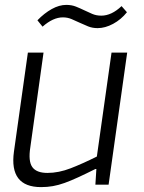

<svg xmlns="http://www.w3.org/2000/svg" viewBox="-20 -755 590 785"><path d="M148 10Q17 10 37 -135L94 -540H158L104 -153Q95 -96 112 -72Q129 -48 174 -48Q220 -48 269 -67Q318 -86 376 -115L436 -540H500L424 0H370L374 -64H370Q330 -44 299.5 -30Q269 -16 244 -7Q219 2 196 6Q173 10 148 10ZM133 -672Q161 -701 191.5 -718Q222 -735 251 -735Q273 -735 290.5 -728Q308 -721 324.5 -713Q341 -705 357.5 -698Q374 -691 394 -691Q436 -691 477 -730L499 -705Q475 -675 442.5 -657.5Q410 -640 379 -640Q358 -640 340.5 -647Q323 -654 306 -662Q289 -670 272.5 -677Q256 -684 237 -684Q197 -684 154 -646Z"/></svg>

Font: Plata Sans Light
Style: Italic
Weight: 300
Italic angle: -8°
Designer: Pablo Impallari, Andres Torresi, & Cristiano Sobral
Foundry: Pablo Impallari, Andres Torresi, & Cristiano Sobral
Version: Version 1.00;December 28, 2019;FontCreator 12.0.0.2547 64-bi